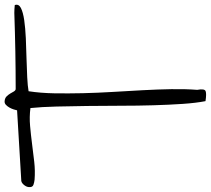

<svg xmlns="http://www.w3.org/2000/svg" viewBox="-60 -840 894 814"><g transform="rotate(-90 387.0 -433.0)"><path d="M335.9 -751Q297.9 -755.9 259.8 -752.4Q221.7 -749 184.1 -744.1Q146.5 -739.3 108.4 -734.9Q70.3 -730.5 32.2 -733.4Q21.5 -734.4 10.3 -738.3Q-1 -742.2 1 -758.8Q2 -769.5 11.7 -780.3Q21.5 -791 32.2 -790L326.2 -807.6Q327.1 -812.5 330.1 -821.8Q333 -831.1 337.9 -839.8Q342.8 -848.6 349.6 -855Q356.4 -861.3 365.2 -860.4Q377.9 -859.4 385.3 -852.1Q392.6 -844.7 397.5 -836.4Q402.3 -828.1 406.2 -821.3Q410.2 -814.5 416 -813.5Q573.2 -813.5 739.3 -819.3Q742.2 -819.3 754.9 -818.8Q767.6 -818.4 772.5 -817.4Q778.3 -800.8 760.3 -791.5Q742.2 -782.2 708.5 -777.3Q674.8 -772.5 631.8 -770.5Q588.9 -768.6 546.4 -767.6Q503.9 -766.6 466.3 -764.6Q428.7 -762.7 407.2 -758.8Q399.4 -708 398.4 -649.4Q397.5 -590.8 398.9 -528.3Q400.4 -465.8 404.3 -401.4Q408.2 -336.9 411.6 -274.4Q415 -211.9 416 -153.3Q417 -94.7 413.1 -43.9Q418.9 -12.7 407.7 -8.3Q396.5 -3.9 365.2 -8.8Q357.4 -48.8 353.5 -106Q349.6 -163.1 347.7 -230Q345.7 -296.9 345.7 -368.7Q345.7 -440.4 344.7 -509.8Q343.8 -579.1 342.3 -641.1Q340.8 -703.1 335.9 -751Z"/></g></svg>

Font: Shadows Into Light Two
Style: Regular
Weight: 400
Designer: Kimberly Geswein
Foundry: Kimberly Geswein
Version: Version 1.003 2012